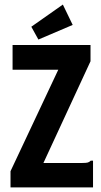

<svg xmlns="http://www.w3.org/2000/svg" viewBox="-20 -820 440 840"><path d="M26 -71 235 -515H35V-623H376V-552L170 -107H340Q357 -107 364 -109Q371 -111 377 -117H387V0H26ZM148 -647 117 -703 255 -800 298 -711Z"/></svg>

Font: Inconsolata Condensed Black
Style: Regular
Weight: 900
Width: 3
Monospace: yes
Designer: Raph Levien, Cyreal, Brenton Simpson
Foundry: Raph Levien, Cyreal, Google
Version: Version 3.001; ttfautohint (v1.8.2.53-6de2)